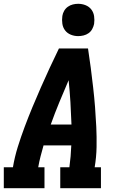

<svg xmlns="http://www.w3.org/2000/svg" viewBox="-21 -990 641 1010"><path d="M-1 0V-110H47Q56 -164 72.5 -217Q89 -270 108.5 -322Q128 -374 149.5 -426Q171 -478 194 -530Q217 -582 240.5 -633Q264 -684 289 -735H442Q450 -684 456.5 -633Q463 -582 469 -530Q475 -478 479 -426.5Q483 -375 485.5 -322.5Q488 -270 487 -216.5Q486 -163 477 -110H510V0H296V-110H344Q348 -139 350.5 -168Q353 -197 354 -225H208Q200 -197 192.5 -168Q185 -139 180 -110H213V0ZM246 -335H355Q353 -394 349.5 -452Q346 -510 340 -568Q315 -510 291 -452Q267 -394 246 -335ZM390 -800Q370 -800 351.5 -807.5Q333 -815 321.5 -830Q310 -845 307 -865Q304 -885 307 -906Q309 -920 316.5 -933Q324 -946 336 -954.5Q348 -963 362 -966.5Q376 -970 390 -970Q411 -970 429.5 -962.5Q448 -955 459.5 -940Q471 -925 474 -905Q477 -885 474 -864Q471 -850 464 -837Q457 -824 445 -815.5Q433 -807 418.5 -803.5Q404 -800 390 -800Z"/></svg>

Font: Iosevka Curly Slab XBdExObl
Style: Regular
Weight: 800
Width: 7
Italic angle: -9°
Monospace: yes
Designer: Belleve Invis
Foundry: Belleve Invis
Version: Version 11.1.0; ttfautohint (v1.8.3)